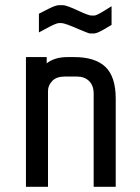

<svg xmlns="http://www.w3.org/2000/svg" viewBox="-20 -720 541 740"><path d="M207 -700H222Q230 -700 246 -694Q262 -688 279 -680Q321 -660 333 -660H343Q351 -660 376 -675Q401 -690 410 -696V-624Q402 -619 377.5 -605Q353 -591 342 -591H327Q322 -591 282 -608Q230 -631 217 -631H207Q198 -631 169 -616Q140 -601 130 -595V-667Q139 -672 167 -686Q195 -700 207 -700ZM80 -500H160V-476Q191 -500 240 -500H266Q347 -500 386.5 -462Q426 -424 426 -340V0H341V-360Q341 -390 323.5 -407.5Q306 -425 276 -425H230Q197 -425 181 -407.5Q165 -390 165 -370V0H80Z"/></svg>

Font: Share Tech
Style: Regular
Weight: 400
Designer: Ralph du Carrois
Foundry: Carrois Type Design
Version: Version 1.100